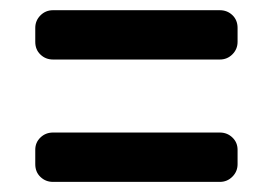

<svg xmlns="http://www.w3.org/2000/svg" viewBox="-20 -485 540 380"><path d="M415 -464.8Q429.7 -464.8 439.9 -455.1Q450.2 -445.3 450.2 -429.7V-402.3Q450.2 -387.7 439.9 -377.4Q429.7 -367.2 415 -367.2H85Q70.3 -367.2 60.1 -377Q49.8 -386.7 49.8 -402.3V-429.7Q49.8 -444.3 60.1 -454.6Q70.3 -464.8 85 -464.8ZM415 -222.7Q429.7 -222.7 439.9 -212.9Q450.2 -203.1 450.2 -188.5V-160.2Q450.2 -145.5 439.9 -135.3Q429.7 -125 415 -125H85Q70.3 -125 60.1 -134.8Q49.8 -144.5 49.8 -160.2V-188.5Q49.8 -203.1 60.1 -212.9Q70.3 -222.7 85 -222.7Z"/></svg>

Font: Rounded-L Mgen+ 1mn bold
Style: Bold
Weight: 700
Designer: [Source Han Sans]
Ryoko NISHIZUKA  (kana & ideographs); Paul D. Hunt (Latin, Greek & Cyrillic); Wenlong ZHANG  (bopomofo
Version: Version 1.059.20150602